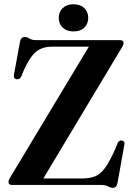

<svg xmlns="http://www.w3.org/2000/svg" viewBox="-20 -894 650 928"><path d="M569 -664.5 189.5 -31.5H378Q414.5 -31.5 440.2 -42Q466 -52.5 488.2 -83Q510.5 -113.5 536.5 -173L549 -203Q555 -217.5 570 -214.5Q585 -211.5 581 -194L548 -10Q543 14 525 14Q515 14 502.8 7Q490.5 0 470 0H38.5Q21 0 21 -14.5Q21 -23 29 -36L409.5 -668.5H233Q185.5 -668.5 155.8 -645.2Q126 -622 96 -556.5L82.5 -524Q75 -508.5 60 -511Q44 -513.5 47.5 -533L76.5 -691.5Q81 -715.5 100 -715.5Q110 -715.5 122.2 -707.8Q134.5 -700 154.5 -700H560Q577.5 -700 577.5 -686Q577.5 -678 569 -664.5ZM335 -742Q303 -742 283.5 -760.2Q264 -778.5 264 -808Q264 -837 283.5 -855.2Q303 -873.5 335 -873.5Q368 -873.5 387.2 -855.2Q406.5 -837 406.5 -808Q406.5 -778.5 387.2 -760.2Q368 -742 335 -742Z"/></svg>

Font: Fraunces 72pt S000 SemiBold
Style: Regular
Weight: 600
Version: Version 1.000; ttfautohint (v1.8.3)